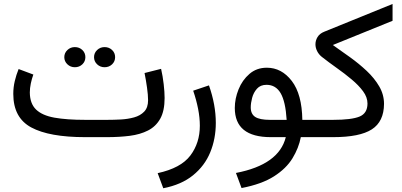

<svg xmlns="http://www.w3.org/2000/svg" viewBox="-20 -705 2067 987"><path d="M531.2 0H417.5Q233.4 0 140.9 -49.8Q48.3 -99.6 48.3 -222.2Q48.3 -255.9 55.9 -288.1Q63.5 -320.3 75.7 -350.1L151.4 -321.8Q143.6 -300.3 138.4 -275.9Q133.3 -251.5 133.3 -229.5Q133.8 -172.4 165.5 -141.8Q197.3 -111.3 260.3 -100.1Q323.2 -88.9 417.5 -88.9H531.7Q564.9 -88.9 601.3 -90.8Q637.7 -92.8 669.4 -101.6Q701.2 -110.4 721.2 -131.1Q741.2 -151.9 741.2 -189.5Q741.2 -216.8 735.8 -254.6Q730.5 -292.5 723.1 -329.6L808.1 -351.1Q816.9 -313 821.5 -272.2Q826.2 -231.4 826.2 -201.2Q826.2 -134.8 803.7 -94.7Q781.2 -54.7 741 -34.2Q700.7 -13.7 647.2 -6.8Q593.8 0 531.2 0ZM463.4 -411.1Q463.4 -432.6 479.2 -447.8Q495.1 -462.9 517.6 -462.9Q540.5 -462.9 556.2 -448Q571.8 -433.1 571.8 -411.1Q571.8 -389.2 556.2 -374.3Q540.5 -359.4 517.6 -359.4Q495.1 -359.4 479.2 -374.5Q463.4 -389.6 463.4 -411.1ZM310.5 -411.1Q310.5 -432.6 326.4 -447.8Q342.3 -462.9 364.7 -462.9Q387.7 -462.9 403.3 -448Q418.9 -433.1 418.9 -411.1Q418.9 -389.2 403.3 -374.3Q387.7 -359.4 364.7 -359.4Q342.3 -359.4 326.4 -374.5Q310.5 -389.6 310.5 -411.1Z M819.3 262.7 790.5 185.1Q909.7 159.2 958.5 94.5Q1007.3 29.8 1007.3 -58.6Q1007.3 -100.1 998.3 -145.8Q989.3 -191.4 973.1 -238.8L1054.2 -266.1Q1089.4 -166 1089.4 -73.2Q1089.4 8.3 1060.8 77.9Q1032.2 147.5 972.4 196Q912.6 244.6 819.3 262.7Z M1351.6 -356.9Q1427.7 -356.9 1480 -288.8Q1532.2 -220.7 1534.2 -88.9H1593.3V0H1526.4Q1515.6 56.2 1483.6 108.6Q1451.7 161.1 1388.7 201.4Q1325.7 241.7 1221.7 261.7L1192.9 184.1Q1414.1 141.6 1449.2 0H1372.1Q1187 0 1187 -149.9Q1187 -197.8 1206.3 -245.6Q1225.6 -293.5 1262.5 -325.2Q1299.3 -356.9 1351.6 -356.9ZM1367.2 -88.9H1453.6Q1447.8 -183.1 1422.6 -226.1Q1397.5 -269 1350.1 -269Q1318.8 -269 1301 -249Q1283.2 -229 1276.1 -201.9Q1269 -174.8 1269 -152.8Q1269 -118.7 1292.2 -103.8Q1315.4 -88.9 1367.2 -88.9Z M1690.9 -473.6Q1733.4 -443.8 1779.3 -410.9Q1825.2 -377.9 1865 -340.6Q1904.8 -303.2 1929.4 -261Q1954.1 -218.8 1954.1 -170.9Q1953.6 -80.1 1891.4 -40Q1829.1 0 1692.9 0H1573.7V-88.9H1692.4Q1787.1 -88.9 1828.1 -105.7Q1869.1 -122.6 1869.1 -172.9Q1869.1 -205.1 1846.4 -235.8Q1823.7 -266.6 1787.8 -296.6Q1752 -326.7 1710.9 -355.7Q1669.9 -384.8 1633.8 -413.1Q1618.2 -425.8 1609.9 -442.9Q1601.6 -460 1601.6 -477.1Q1601.6 -497.1 1612.5 -514.9Q1623.5 -532.7 1647 -542L1998 -684.6V-598.1Z"/></svg>

Font: Vazirmatn RD FD
Style: Regular
Weight: 400
Designer: Saber Rastikerdar
Foundry: Saber Rastikerdar
Version: Version 33.003